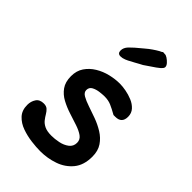

<svg xmlns="http://www.w3.org/2000/svg" viewBox="-237 -873 977 977"><g transform="rotate(45 251.5 -384.5)"><path d="M249 15Q221 15 185 10.5Q149 6 115 -6Q81 -18 58.5 -42Q36 -66 36 -105Q36 -131 49 -150.5Q62 -170 91 -170Q109 -170 119 -161Q129 -152 136.5 -139Q144 -126 154.5 -112.5Q165 -99 183.5 -90Q202 -81 234 -81Q257 -81 284.5 -86.5Q312 -92 332 -107Q352 -122 352 -148Q352 -171 333 -184.5Q314 -198 284 -208Q254 -218 221 -228.5Q188 -239 158 -255Q128 -271 109 -297.5Q90 -324 90 -366Q90 -405 109 -433Q128 -461 158.5 -479.5Q189 -498 224.5 -506.5Q260 -515 293 -515Q312 -515 337 -510.5Q362 -506 386 -496Q410 -486 426 -468.5Q442 -451 442 -425Q442 -379 396 -379H383Q353 -396 332 -405Q311 -414 284 -414Q272 -414 250.5 -411.5Q229 -409 212 -400Q195 -391 195 -371Q195 -354 214 -343Q233 -332 263 -322Q293 -312 326 -300Q359 -288 389 -269.5Q419 -251 438 -223Q457 -195 457 -153Q457 -92 426.5 -55Q396 -18 348.5 -1.5Q301 15 249 15ZM197 -615Q176 -615 176 -637Q176 -657 193 -675Q210 -693 253 -728Q258 -733 272.5 -744Q287 -755 303.5 -765.5Q320 -776 330 -780Q334 -784 336.5 -784Q339 -784 348 -783Q355 -784 366.5 -776.5Q378 -769 387.5 -758.5Q397 -748 397 -738Q397 -734 394 -729Q384 -716 365.5 -703.5Q347 -691 309 -665Q304 -663 292 -656Q280 -649 268.5 -643Q257 -637 253 -635Q240 -627 225 -621Q210 -615 197 -615Z"/></g></svg>

Font: Fuzzy Bubbles
Style: Bold
Weight: 700
Designer: Robert E. Leuschke
Foundry: Robert E. Leuschke
Version: Version 1.010; ttfautohint (v1.8.3)